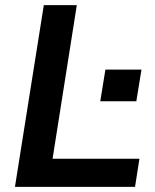

<svg xmlns="http://www.w3.org/2000/svg" viewBox="-20 -725 602 745"><path d="M38 0 150 -705H278L184 -109H521L504 0ZM369 -332 389 -455H529L509 -332Z"/></svg>

Font: Nunito Sans
Style: Bold Italic
Weight: 700
Italic angle: -9°
Designer: Vernon Adams
Foundry: Vernon Adams
Version: Version 3.006; ttfautohint (v1.8.3)